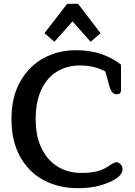

<svg xmlns="http://www.w3.org/2000/svg" viewBox="-20 -972 708 1006"><path d="M213 -798 332 -952H389L507 -798L455 -753L360 -860L265 -753ZM40 -349Q40 -464 86.5 -545.5Q133 -627 209.5 -668Q286 -709 377 -709Q452 -709 512.5 -688Q573 -667 614 -633V-500Q614 -478 592 -478Q576 -478 567 -489.5Q558 -501 551 -528L532 -597Q511 -610 476 -619.5Q441 -629 399 -629Q331 -629 278.5 -597Q226 -565 196.5 -502Q167 -439 167 -349Q167 -258 198 -194.5Q229 -131 283 -98.5Q337 -66 405 -66Q453 -66 487 -74Q521 -82 554 -105Q579 -122 589 -122Q602 -122 612 -111.5Q622 -101 622 -86Q622 -59 588 -36Q556 -15 505.5 -0.5Q455 14 388 14Q290 14 211 -27Q132 -68 86 -150Q40 -232 40 -349Z"/></svg>

Font: Maitree SemiBold
Style: Regular
Weight: 600
Designer: CadsonDemak Team
Foundry: CadsonDemak
Version: Version 1.001